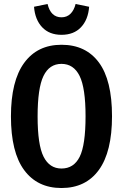

<svg xmlns="http://www.w3.org/2000/svg" viewBox="-20 -930 618 965"><path d="M543 -346Q543 -167 477 -76Q411 15 289 15Q168 15 101.5 -75Q35 -165 35 -345Q35 -523 101.5 -614Q168 -705 289 -705Q411 -705 477 -616Q543 -527 543 -346ZM169 -345Q169 -202 199 -142.5Q229 -83 289 -83Q351 -83 380.5 -142Q410 -201 410 -346Q410 -488 380 -548.5Q350 -609 289 -609Q228 -609 198.5 -548Q169 -487 169 -345ZM151 -896 219 -910Q235 -843 289 -843Q316 -843 334 -860.5Q352 -878 360 -910L428 -896Q423 -831 387 -793Q351 -755 289 -755Q228 -755 192 -793Q156 -831 151 -896Z"/></svg>

Font: Fira Sans Extra Condensed Medium
Style: Regular
Weight: 500
Width: 1
Designer: Carrois Corporate & Edenspiekermann AG
Foundry: Carrois Corporate GbR & Edenspiekermann AG
Version: Version 4.203